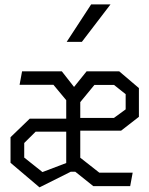

<svg xmlns="http://www.w3.org/2000/svg" viewBox="-20 -822 660 848"><path d="M253 -507H77.5L66.5 -447.5H216L272.5 -379.5V-298H111.5L26.5 -216V-103L154.5 5.5L292.5 -63.5H312.5L392 0H555L566 -59.5H418.5L334.5 -125.5V-245H515L593.5 -306V-433L506.5 -507H362.5L307 -438ZM87 -126V-190.5L137.5 -240.5H272.5V-102L167.5 -62ZM274.5 -637 382.5 -802.5H468L341.5 -637ZM334.5 -301V-371L397 -447H483.5L535 -406V-339L483 -301Z"/></svg>

Font: Monaspace Krypton Light
Style: Regular
Weight: 300
Designer: Riley Cran & the Lettermatic Team
Foundry: Lettermatic
Version: Version 1.101 (Monaspace Krypton)